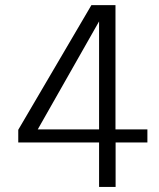

<svg xmlns="http://www.w3.org/2000/svg" viewBox="-20 -735 627 755"><path d="M369.6 0V-174.8H51.8V-224.6L339.4 -714.8H434.1V-226.1H559.6V-174.8H434.6V0ZM128.4 -226.1H369.6V-650.9Z"/></svg>

Font: Pontano Sans Light
Style: Regular
Weight: 300
Designer: Vernon Adams
Foundry: Vernon Adams
Version: Version 2.001